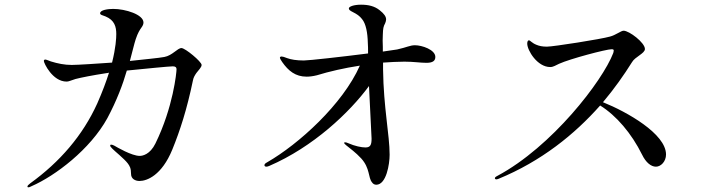

<svg xmlns="http://www.w3.org/2000/svg" viewBox="-20 -785 3040 819"><path d="M754 -580C737 -580 715 -548 681 -542C662 -538 589 -531 534 -525C545 -565 552 -597 559 -618C568 -645 576 -657 583 -667C589 -675 592 -682 592 -689C592 -723 515 -747 463 -747C442 -747 407 -743 407 -728C408 -721 415 -721 430 -715C469 -699 476 -670 476 -640C476 -622 474 -582 458 -518C401 -514 312 -508 286 -508C255 -508 226 -514 197 -523C184 -528 177 -531 173 -531C170 -531 167 -529 167 -525C167 -516 204 -437 264 -437C274 -437 279 -441 302 -448C325 -454 375 -464 434 -473C437 -473 441 -474 445 -475C433 -437 417 -394 395 -344C333 -207 235 -94 109 -3C101 3 97 7 97 11C97 13 98 14 101 14C105 14 109 12 115 9C216 -35 365 -148 438 -281C478 -356 504 -425 521 -484C601 -492 701 -502 717 -502C727 -502 733 -499 733 -489C733 -477 719 -328 643 -173C620 -126 588 -120 576 -120C542 -120 479 -157 467 -164C460 -167 458 -168 454 -168C453 -168 450 -168 450 -164C450 -161 453 -157 459 -151C467 -142 510 -108 525 -88C533 -77 539 -68 539 -43C539 -22 557 -13 575 -13C607 -13 670 -37 715 -147C748 -228 777 -317 803 -442C805 -454 811 -464 818 -474C827 -486 840 -498 840 -508C840 -522 770 -580 754 -580Z M1750 -592C1729 -592 1715 -583 1674 -574C1663 -572 1641 -569 1613 -565V-585C1612 -604 1612 -620 1613 -638C1614 -664 1615 -671 1623 -686C1625 -691 1627 -697 1627 -702C1627 -714 1619 -726 1600 -741C1578 -759 1551 -765 1520 -765C1489 -765 1468 -757 1468 -749C1468 -743 1474 -739 1486 -733C1502 -725 1514 -717 1524 -704C1541 -684 1548 -645 1549 -602C1550 -593 1550 -573 1550 -563V-557C1440 -543 1298 -527 1276 -527C1245 -527 1221 -531 1205 -537C1193 -542 1185 -544 1181 -544C1177 -544 1174 -542 1174 -539C1174 -535 1180 -526 1184 -520C1210 -483 1240 -458 1288 -458C1301 -458 1316 -460 1332 -464C1384 -480 1449 -495 1515 -505C1442 -340 1254 -170 1120 -93C1111 -88 1108 -85 1108 -80C1108 -77 1111 -74 1116 -74C1120 -74 1122 -75 1128 -77C1316 -158 1471 -305 1554 -418C1559 -314 1565 -201 1565 -194C1565 -169 1561 -156 1539 -156C1522 -156 1493 -162 1466 -174C1460 -177 1455 -178 1452 -178C1449 -178 1448 -177 1448 -176C1448 -173 1451 -170 1457 -165C1474 -151 1497 -135 1521 -109C1559 -67 1550 -27 1567 -7C1571 -1 1577 3 1585 3C1628 3 1642 -85 1642 -125C1642 -209 1616 -326 1614 -489V-518C1645 -520 1676 -522 1705 -522C1745 -522 1773 -517 1799 -517C1825 -517 1837 -525 1837 -542C1837 -573 1780 -592 1750 -592Z M2552 -349C2600 -406 2641 -464 2676 -520C2689 -543 2731 -557 2731 -576C2731 -603 2664 -654 2640 -654C2629 -654 2606 -635 2582 -629C2544 -618 2340 -586 2313 -586C2293 -586 2280 -589 2268 -594C2248 -602 2242 -613 2236 -613C2232 -613 2229 -608 2229 -599C2229 -570 2272 -499 2327 -499C2341 -499 2351 -507 2365 -513C2411 -534 2566 -575 2589 -575C2594 -575 2598 -574 2598 -570C2598 -567 2597 -564 2596 -559C2550 -439 2334 -159 2102 -35C2094 -31 2091 -28 2091 -25C2091 -22 2093 -20 2097 -20C2099 -20 2101 -20 2106 -22C2289 -97 2431 -212 2540 -335C2609 -292 2674 -216 2719 -125C2735 -92 2757 -74 2778 -74C2799 -74 2821 -96 2821 -126C2821 -214 2654 -308 2552 -349Z"/></svg>

Font: Shippori Mincho OTF Medium
Style: Regular
Weight: 500
Designer: FONTDASU
Foundry: FONTDASU / Google Inc. / but / Adobe
Version: Version 3.300;hotconv 1.0.109;makeotfexe 2.5.65596